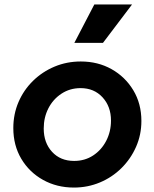

<svg xmlns="http://www.w3.org/2000/svg" viewBox="-20 -833 696 865"><path d="M313 12Q236 12 174 -22.5Q112 -57 76 -117.5Q40 -178 40 -256Q40 -319 63.5 -373.5Q87 -428 129 -469Q171 -510 226 -533Q281 -556 344 -556Q421 -556 482.5 -521.5Q544 -487 580.5 -426.5Q617 -366 617 -288Q617 -226 593 -171.5Q569 -117 527 -75.5Q485 -34 430 -11Q375 12 313 12ZM314 -108Q362 -108 399.5 -132.5Q437 -157 458.5 -198.5Q480 -240 480 -290Q480 -353 442 -394.5Q404 -436 343 -436Q295 -436 257 -411Q219 -386 198 -345Q177 -304 177 -254Q177 -190 214.5 -149Q252 -108 314 -108ZM315 -640 405 -813H575L444 -640Z"/></svg>

Font: Plus Jakarta Sans
Style: Bold Italic
Weight: 700
Italic angle: -8°
Designer: Gumpita Rahayu
Foundry: Tokotype
Version: Version 2.071; ttfautohint (v1.8.4.7-5d5b);gftools[0.9.29]